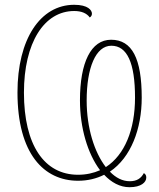

<svg xmlns="http://www.w3.org/2000/svg" viewBox="-20 -745 666 802"><path d="M521 37C570 37 591 16 591 -3C591 -13 588 -17 581 -22C569 0 552 12 522 12C492 12 464 -2 439 -28C527 -87 572 -207 572 -337C572 -500 532 -579 444 -579C360 -579 314 -484 314 -326C314 -211 346 -103 398 -34C371 -22 340 -15 306 -15C165 -15 80 -139 80 -358C80 -566 164 -699 290 -699C320 -699 342 -690 355 -672C361 -676 364 -681 364 -688C364 -702 348 -725 290 -725C148 -725 53 -581 53 -359C53 -102 164 10 306 10C347 10 383 1 415 -15C445 17 481 37 521 37ZM422 -47C374 -109 342 -211 342 -325C342 -462 380 -554 445 -554C511 -554 544 -483 544 -337C544 -204 501 -98 422 -47Z"/></svg>

Font: Noto Serif SemiCondensed Thin
Style: Regular
Weight: 100
Width: 4
Designer: Monotype Design Team
Foundry: Monotype Imaging Inc.
Version: Version 2.015